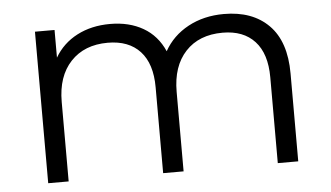

<svg xmlns="http://www.w3.org/2000/svg" viewBox="-43 -597 1146 664"><g transform="rotate(-5 530.5 -265.0)"><path d="M967 -305V0H896V-298Q896 -380 856.5 -423Q817 -466 745 -466Q663 -466 616 -415.5Q569 -365 569 -276V0H498V-298Q498 -380 458.5 -423Q419 -466 346 -466Q265 -466 217.5 -415.5Q170 -365 170 -276V0H99V-526H167V-430Q195 -478 245 -504Q295 -530 360 -530Q426 -530 474.5 -502Q523 -474 547 -419Q576 -471 630.5 -500.5Q685 -530 755 -530Q854 -530 910.5 -473Q967 -416 967 -305Z"/></g></svg>

Font: Montserrat-Regular
Style: Regular
Weight: 400
Version: Version 7.200